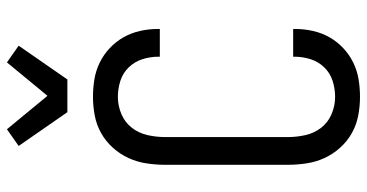

<svg xmlns="http://www.w3.org/2000/svg" viewBox="-266 -758 1033 540"><g transform="rotate(-90 250.0 -488.5)"><path d="M247 8Q221 8 194.5 3Q168 -2 145 -15Q122 -28 104 -48Q86 -68 75 -92Q64 -116 60 -142.5Q56 -169 56 -195V-540Q56 -566 60 -592.5Q64 -619 75 -643Q86 -667 104 -687Q122 -707 145 -720Q168 -733 194.5 -738Q221 -743 247 -743Q272 -743 296.5 -739Q321 -735 343.5 -724Q366 -713 384.5 -695.5Q403 -678 415 -656.5Q427 -635 432.5 -610.5Q438 -586 438 -561V-555H360V-559Q360 -582 353 -604Q346 -626 330 -642.5Q314 -659 292 -666Q270 -673 247 -673Q222 -673 198.5 -663Q175 -653 160 -633.5Q145 -614 139.5 -589.5Q134 -565 134 -540V-195Q134 -170 139.5 -145.5Q145 -121 160 -101.5Q175 -82 198.5 -72Q222 -62 247 -62Q270 -62 292 -69Q314 -76 330 -92.5Q346 -109 353 -131Q360 -153 360 -176V-180H438V-174Q438 -149 432.5 -124.5Q427 -100 415 -78.5Q403 -57 384.5 -39.5Q366 -22 343.5 -11Q321 0 296.5 4Q272 8 247 8ZM204 -815 109 -952 156 -985 250 -871 344 -985 391 -952 296 -815Z"/></g></svg>

Font: Moesevka
Style: Regular
Weight: 400
Monospace: yes
Designer: Belleve Invis
Foundry: Belleve Invis
Version: Version 32.5.0; ttfautohint (v1.8.4)